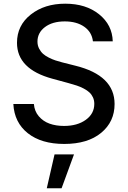

<svg xmlns="http://www.w3.org/2000/svg" viewBox="-20 -757 683 1026"><path d="M476.6 -536.1Q470.7 -585.9 429.9 -614.3Q389.2 -642.6 326.2 -642.6Q260.3 -642.6 220.2 -612.3Q180.2 -582 180.2 -534.7Q180.2 -514.6 188.7 -497.8Q197.3 -481 209.7 -469.7Q222.2 -458.5 241.2 -449Q260.3 -439.5 276.1 -434.3Q292 -429.2 312 -423.8L383.3 -405.8Q592.3 -354 592.3 -201.2Q592.3 -106.4 520.5 -47.1Q448.7 12.2 323.2 12.2Q201.2 12.2 128.9 -44.9Q56.6 -102.1 51.3 -201.2H161.1Q164.1 -163.1 187 -136Q210 -108.9 244.4 -96.4Q278.8 -84 322.3 -84Q393.1 -84 438.5 -116.7Q483.9 -149.4 483.9 -202.1Q483.9 -221.2 476.8 -236.6Q469.7 -252 458 -262.9Q446.3 -273.9 427.7 -283.7Q409.2 -293.5 390.1 -299.8Q371.1 -306.2 345.7 -313L259.8 -336.4Q70.8 -387.7 70.8 -528.3Q70.8 -621.1 144.3 -679.2Q217.8 -737.3 328.6 -737.3Q439 -737.3 509.5 -680.7Q580.1 -624 582.5 -536.1ZM230 249 271.5 67.9H375.5L309.1 249Z"/></svg>

Font: Interop Med
Style: Regular
Weight: 500
Designer: Rasmus Andersson, Google, Jang Haemin
Foundry: jhaemin
Version: Version 1.007